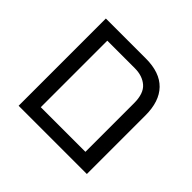

<svg xmlns="http://www.w3.org/2000/svg" viewBox="-148 -774 943 943"><g transform="rotate(45 323.5 -303.0)"><path d="M89 -606H367Q464 -606 513.5 -555Q563 -504 563 -407V0H89ZM481 -72V-410Q481 -477 448 -505.5Q415 -534 362 -534H171V-72Z"/></g></svg>

Font: IBM Plex Sans Hebrew
Style: Regular
Weight: 400
Designer: Mike Abbink, Paul van der Laan, Pieter van Rosmalen, Yanek Iontef
Foundry: Bold Monday
Version: Version 1.2